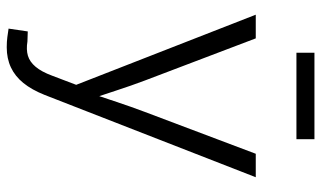

<svg xmlns="http://www.w3.org/2000/svg" viewBox="-211 -532 949 567"><g transform="rotate(90 263.5 -248.5)"><path d="M64.5 200.7 72.8 144 102.5 145Q126.5 148.9 144.5 143.6Q162.6 138.2 177.2 120.8Q191.9 103.5 203.6 71.8L230.5 1L23.4 -529.3H93.3L217.8 -201.7Q233.4 -160.2 246.8 -118.9Q260.3 -77.6 273.9 -37.1H253.9Q267.6 -77.6 281.2 -118.9Q294.9 -160.2 310.5 -201.7L434.1 -529.3H503.4L260.3 94.2Q245.1 132.3 225.1 157Q205.1 181.6 179 193.8Q152.8 206.1 119.6 206.1Q103 206.1 89.6 204.3Q76.2 202.6 64.5 200.7ZM391.1 -702.6V-649.4H135.7V-702.6Z"/></g></svg>

Font: Inter 24pt Light
Style: Regular
Weight: 300
Designer: Rasmus Andersson
Foundry: rsms
Version: Version 4.001;git-66647c0bb